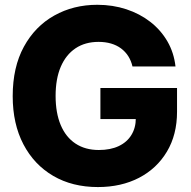

<svg xmlns="http://www.w3.org/2000/svg" viewBox="-20 -758 784 789"><path d="M382.3 10.7Q277.3 10.7 198.7 -35.2Q120.1 -81.1 76.2 -165Q32.2 -249 32.2 -362.8Q32.2 -481.9 78.1 -565.9Q124 -649.9 202.9 -694.1Q281.7 -738.3 379.9 -738.3Q443.4 -738.3 499 -720Q554.7 -701.7 597.9 -668Q641.1 -634.3 668 -587.9Q694.8 -541.5 701.2 -484.9H524.4Q519 -508.3 507.1 -527.1Q495.1 -545.9 477.3 -559.1Q459.5 -572.3 436.3 -579.1Q413.1 -585.9 384.8 -585.9Q330.1 -585.9 290.5 -559.6Q251 -533.2 229.7 -483.6Q208.5 -434.1 208.5 -363.8Q208.5 -293.9 229.5 -244.1Q250.5 -194.3 290.3 -168Q330.1 -141.6 386.2 -141.6Q434.1 -141.6 468 -157.7Q502 -173.8 520 -203.4Q538.1 -232.9 538.1 -272L574.2 -268.6H392.6V-396.5H707.5V-298.8Q707.5 -204.6 666 -135Q624.5 -65.4 551.3 -27.3Q478 10.7 382.3 10.7Z"/></svg>

Font: Inter 24pt ExtraBold
Style: Regular
Weight: 800
Designer: Rasmus Andersson
Foundry: rsms
Version: Version 4.001;git-66647c0bb